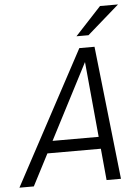

<svg xmlns="http://www.w3.org/2000/svg" viewBox="-96 -912 693 957"><g transform="rotate(-5 250.0 -433.5)"><path d="M359 -628 34 0H-38L320 -667H396L470 0H398L339 -628ZM106 -218H418L405 -158H93ZM531 -867 371 -727H311L441 -867Z"/></g></svg>

Font: Epunda Sans Light
Style: Italic
Weight: 300
Italic angle: -12.0243°
Designer: Simon Atzbach
Foundry: typofactur
Version: Version 2.204